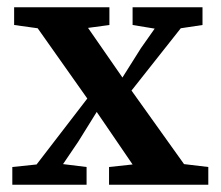

<svg xmlns="http://www.w3.org/2000/svg" viewBox="-20 -510 609 530"><path d="M346 -441V-490H539V-441L479 -432L343 -260L488 -57L555 -49V0H281V-49L346 -56L247 -201L196 -119L154 -57L219 -49V0H14V-49L81 -56L221 -238L84 -432L19 -441V-490H282V-441L223 -433L318 -296L369 -377L407 -431Z"/></svg>

Font: Source Serif 4 SmText Semibold
Style: Regular
Weight: 600
Designer: Frank Grießhammer
Foundry: Adobe
Version: Version 4.005;hotconv 1.1.0;makeotfexe 2.6.0